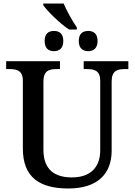

<svg xmlns="http://www.w3.org/2000/svg" viewBox="-20 -1062 765 1092"><path d="M373 -894H417V-906C390 -945 357 -1005 342 -1042H226V-1032C250 -999 320 -928 373 -894ZM287 -771C316 -771 340 -786 340 -829C340 -872 316 -886 287 -886C257 -886 234 -872 234 -829C234 -786 257 -771 287 -771ZM482 -771C510 -771 535 -786 535 -829C535 -872 510 -886 482 -886C452 -886 428 -872 428 -829C428 -786 452 -771 482 -771ZM369 10C532 10 615 -71 615 -205V-599C615 -660 648 -669 689 -669H710V-714H456V-669H477C517 -669 550 -660 550 -603V-207C550 -113 497 -53 389 -53C293 -53 227 -95 227 -210V-599C227 -660 260 -669 300 -669H321V-714H15V-669H37C76 -669 110 -660 110 -603V-217C110 -53 206 10 369 10Z"/></svg>

Font: Noto Serif Thai Medium
Style: Regular
Weight: 500
Designer: Monotype Design Team
Foundry: Monotype Imaging Inc.
Version: Version 1.901;PS 001.901;hotconv 1.0.88;makeotf.lib2.5.64775